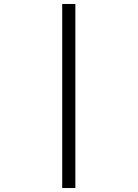

<svg xmlns="http://www.w3.org/2000/svg" viewBox="-20 -753 690 963"><path d="M292 190V-733H358V190Z"/></svg>

Font: Azeret Mono Thin ExtraLight
Style: Regular
Weight: 250
Version: Version 1.002